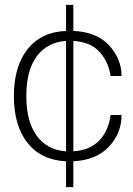

<svg xmlns="http://www.w3.org/2000/svg" viewBox="-20 -652 546 788"><path d="M281 116H251V10Q149 5 93 -65.5Q37 -136 37 -258Q37 -379 93 -450Q149 -521 251 -525V-632H281V-525Q378 -521 428.5 -465Q479 -409 479 -340H434Q425 -399 388 -439.5Q351 -480 281 -484V-31Q347 -35 386 -74Q425 -113 434 -180H479Q479 -106 427.5 -50.5Q376 5 281 10ZM251 -31V-484Q174 -479 131 -421Q88 -363 88 -258Q88 -153 131 -94.5Q174 -36 251 -31Z"/></svg>

Font: Creato Display Light
Style: Regular
Weight: 300
Version: Version 1.000